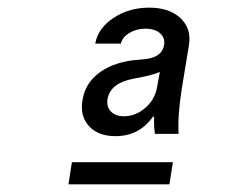

<svg xmlns="http://www.w3.org/2000/svg" viewBox="-20 -724 640 502"><path d="M159 -242 168 -300H432L423 -242ZM409 -606Q412 -625 398.5 -637Q385 -649 360 -649Q337 -649 318.5 -638Q300 -627 296 -610H229Q236 -650 276.5 -677Q317 -704 370 -704Q423 -704 452 -676.5Q481 -649 474 -606L455 -490Q444 -419 447 -374H385Q382 -395 383 -419H380Q344 -368 282 -368Q236 -368 212 -395Q188 -422 196 -464Q203 -505 236.5 -531.5Q270 -558 324 -566L364 -570Q404 -576 409 -606ZM304 -420Q335 -420 360.5 -442.5Q386 -465 391 -498L398 -536Q387 -531 363 -525L328 -518Q269 -507 261 -465Q258 -445 270 -432.5Q282 -420 304 -420Z"/></svg>

Font: CommitMono
Style: Italic
Weight: 400
Monospace: yes
Designer: Eigil Nikolajsen
Foundry: Eigil Nikolajsen
Version: Version 1.143